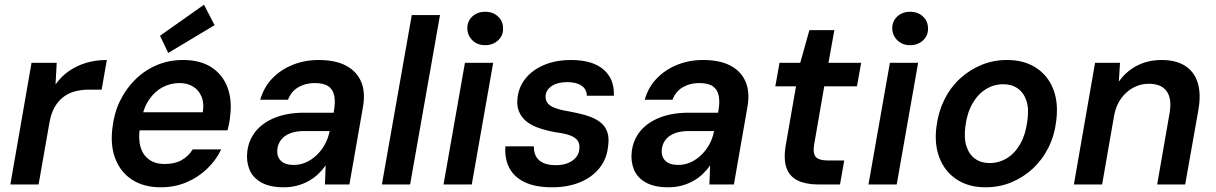

<svg xmlns="http://www.w3.org/2000/svg" viewBox="-20 -784 5169 816"><path d="M24 0 114 -517H221L216 -425Q240 -459 273 -482Q306 -505 346.5 -517Q387 -529 434 -529L412 -403H356Q327 -403 300 -396Q273 -389 251 -373Q229 -357 213 -330Q197 -303 190 -262L144 0Z M663 12Q592 12 542.5 -19.5Q493 -51 470.5 -108.5Q448 -166 458 -242Q465 -304 490.5 -356Q516 -408 556 -447Q596 -486 647 -507.5Q698 -529 758 -529Q832 -529 879.5 -497.5Q927 -466 947 -412Q967 -358 958 -290Q957 -276 954 -260.5Q951 -245 947 -230H541L555 -307H842Q848 -347 836 -374.5Q824 -402 800 -416.5Q776 -431 742 -431Q705 -431 671.5 -413.5Q638 -396 614 -361Q590 -326 580 -273L575 -244Q567 -196 577 -160.5Q587 -125 613.5 -106Q640 -87 679 -87Q723 -87 752 -103.5Q781 -120 799 -149H920Q899 -104 860.5 -67Q822 -30 772 -9Q722 12 663 12ZM695 -559 660 -632 847 -764 892 -677Z M1186 12Q1127 12 1090.5 -8.5Q1054 -29 1040 -64Q1026 -99 1031 -140Q1037 -190 1067.5 -227Q1098 -264 1150.5 -284.5Q1203 -305 1273 -305H1398Q1406 -347 1401 -375Q1396 -403 1376 -417Q1356 -431 1317 -431Q1278 -431 1247.5 -413Q1217 -395 1204 -360H1086Q1101 -413 1137 -450.5Q1173 -488 1224 -508.5Q1275 -529 1334 -529Q1406 -529 1451.5 -504.5Q1497 -480 1515.5 -435Q1534 -390 1522 -326L1465 0H1361L1364 -81Q1350 -61 1332 -44Q1314 -27 1291.5 -14.5Q1269 -2 1242.5 5Q1216 12 1186 12ZM1228 -83Q1256 -83 1280.5 -94Q1305 -105 1325.5 -124.5Q1346 -144 1360 -169Q1374 -194 1380 -223L1381 -227H1272Q1238 -227 1213.5 -217.5Q1189 -208 1175.5 -191Q1162 -174 1159 -152Q1155 -119 1173.5 -101Q1192 -83 1228 -83Z M1603 0 1730 -720H1850L1723 0Z M1865 0 1956 -517H2076L1985 0ZM2042 -592Q2009 -592 1988 -612.5Q1967 -633 1966 -663Q1966 -694 1987.5 -714Q2009 -734 2042 -734Q2075 -734 2096.5 -714Q2118 -694 2118 -663Q2119 -633 2097 -612.5Q2075 -592 2042 -592Z M2327 12Q2254 12 2208.5 -10.5Q2163 -33 2143.5 -72.5Q2124 -112 2128 -162H2249Q2248 -140 2257 -121.5Q2266 -103 2287 -92.5Q2308 -82 2342 -82Q2371 -82 2392.5 -90.5Q2414 -99 2427 -114Q2440 -129 2442 -149Q2445 -173 2434.5 -187Q2424 -201 2401.5 -209Q2379 -217 2346 -221Q2306 -228 2273 -239Q2240 -250 2218 -267.5Q2196 -285 2185.5 -310.5Q2175 -336 2180 -372Q2186 -418 2216 -453.5Q2246 -489 2295 -509Q2344 -529 2407 -529Q2498 -529 2545 -488.5Q2592 -448 2589 -377H2474Q2474 -404 2452 -419.5Q2430 -435 2391 -435Q2351 -435 2326.5 -419.5Q2302 -404 2299 -379Q2297 -362 2305.5 -348.5Q2314 -335 2336.5 -326Q2359 -317 2396 -311Q2441 -303 2474.5 -292.5Q2508 -282 2530 -265.5Q2552 -249 2561 -223Q2570 -197 2564 -159Q2558 -106 2526 -67.5Q2494 -29 2443 -8.5Q2392 12 2327 12Z M2820 12Q2761 12 2724.5 -8.5Q2688 -29 2674 -64Q2660 -99 2665 -140Q2671 -190 2701.5 -227Q2732 -264 2784.5 -284.5Q2837 -305 2907 -305H3032Q3040 -347 3035 -375Q3030 -403 3010 -417Q2990 -431 2951 -431Q2912 -431 2881.5 -413Q2851 -395 2838 -360H2720Q2735 -413 2771 -450.5Q2807 -488 2858 -508.5Q2909 -529 2968 -529Q3040 -529 3085.5 -504.5Q3131 -480 3149.5 -435Q3168 -390 3156 -326L3099 0H2995L2998 -81Q2984 -61 2966 -44Q2948 -27 2925.5 -14.5Q2903 -2 2876.5 5Q2850 12 2820 12ZM2862 -83Q2890 -83 2914.5 -94Q2939 -105 2959.5 -124.5Q2980 -144 2994 -169Q3008 -194 3014 -223L3015 -227H2906Q2872 -227 2847.5 -217.5Q2823 -208 2809.5 -191Q2796 -174 2793 -152Q2789 -119 2807.5 -101Q2826 -83 2862 -83Z M3458 0Q3406 0 3371 -16.5Q3336 -33 3322.5 -70.5Q3309 -108 3320 -170L3363 -417H3275L3293 -517H3381L3420 -656H3526L3501 -517H3640L3622 -417H3483L3440 -169Q3434 -131 3447.5 -116.5Q3461 -102 3499 -102H3568L3550 0Z M3671 0 3762 -517H3882L3791 0ZM3848 -592Q3815 -592 3794 -612.5Q3773 -633 3772 -663Q3772 -694 3793.5 -714Q3815 -734 3848 -734Q3881 -734 3902.5 -714Q3924 -694 3924 -663Q3925 -633 3903 -612.5Q3881 -592 3848 -592Z M4168 12Q4097 12 4046.5 -21Q3996 -54 3973 -112.5Q3950 -171 3960 -246Q3968 -309 3993.5 -360.5Q4019 -412 4059.5 -449.5Q4100 -487 4151 -508Q4202 -529 4260 -529Q4332 -529 4382.5 -496.5Q4433 -464 4456 -406Q4479 -348 4469 -271Q4462 -209 4436 -157Q4410 -105 4369.5 -67.5Q4329 -30 4278 -9Q4227 12 4168 12ZM4186 -91Q4226 -91 4260 -112Q4294 -133 4316.5 -173Q4339 -213 4346 -269Q4354 -321 4342.5 -355.5Q4331 -390 4305.5 -408Q4280 -426 4244 -426Q4204 -426 4170 -405Q4136 -384 4113 -344Q4090 -304 4083 -248Q4076 -197 4087.5 -162Q4099 -127 4124.5 -109Q4150 -91 4186 -91Z M4544 0 4634 -517H4740L4735 -437Q4765 -480 4811.5 -504.5Q4858 -529 4917 -529Q4978 -529 5017 -504Q5056 -479 5070.5 -431.5Q5085 -384 5073 -316L5017 0H4898L4951 -305Q4961 -364 4938.5 -396Q4916 -428 4862 -428Q4828 -428 4797.5 -412Q4767 -396 4745 -366Q4723 -336 4715 -293L4664 0Z"/></svg>

Font: DM Sans 11pt SemiBold
Style: Italic
Weight: 600
Italic angle: -10°
Version: Version 4.004;gftools[0.9.30]